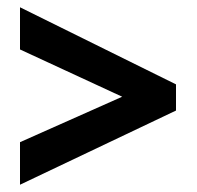

<svg xmlns="http://www.w3.org/2000/svg" viewBox="-20 -596 541 528"><path d="M35 -205V-88L464 -292V-364L35 -576V-460L316 -330Z"/></svg>

Font: Noto Sans Telugu Condensed
Style: Bold
Weight: 700
Width: 3
Designer: Jelle Bosma - Monotype Design Team
Foundry: Monotype Imaging Inc.
Version: Version 2.005